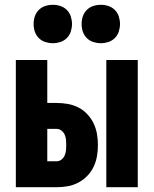

<svg xmlns="http://www.w3.org/2000/svg" viewBox="-20 -780 640 800"><path d="M423 0V-530H554V0ZM46 0V-530H177V-351H216Q239 -351 262 -347Q285 -343 306 -332.5Q327 -322 343.5 -304.5Q360 -287 370 -266Q380 -245 384 -222Q388 -199 388 -176Q388 -152 384 -129Q380 -106 370 -85Q360 -64 343.5 -47Q327 -30 306 -19Q285 -8 262 -4Q239 0 216 0ZM177 -108H216Q227 -108 236 -115Q245 -122 249.5 -132.5Q254 -143 255 -154Q256 -165 256 -176Q256 -187 255 -198Q254 -209 249.5 -219Q245 -229 236 -236Q227 -243 216 -243H177ZM400 -600Q384 -600 368.5 -605Q353 -610 341.5 -621.5Q330 -633 325 -648.5Q320 -664 320 -680Q320 -696 325 -711.5Q330 -727 341.5 -738.5Q353 -750 368.5 -755Q384 -760 400 -760Q416 -760 431.5 -755Q447 -750 458.5 -738.5Q470 -727 475 -711.5Q480 -696 480 -680Q480 -664 475 -648.5Q470 -633 458.5 -621.5Q447 -610 431.5 -605Q416 -600 400 -600ZM200 -600Q184 -600 168.5 -605Q153 -610 141.5 -621.5Q130 -633 125 -648.5Q120 -664 120 -680Q120 -696 125 -711.5Q130 -727 141.5 -738.5Q153 -750 168.5 -755Q184 -760 200 -760Q216 -760 231.5 -755Q247 -750 258.5 -738.5Q270 -727 275 -711.5Q280 -696 280 -680Q280 -664 275 -648.5Q270 -633 258.5 -621.5Q247 -610 231.5 -605Q216 -600 200 -600Z"/></svg>

Font: Iosevka Curly Heavy Extended
Style: Regular
Weight: 900
Width: 7
Monospace: yes
Designer: Belleve Invis
Foundry: Belleve Invis
Version: Version 11.1.0; ttfautohint (v1.8.3)